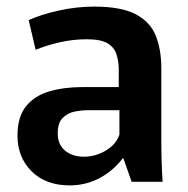

<svg xmlns="http://www.w3.org/2000/svg" viewBox="-20 -551 571 582"><path d="M191 11Q119 11 76 -31.5Q33 -74 33 -140Q33 -197 59 -229Q85 -261 129.5 -274Q174 -287 229 -287H340V-340Q340 -365 333 -386.5Q326 -408 305.5 -420Q285 -432 243 -432Q201 -432 160 -422.5Q119 -413 88 -400L67 -490Q104 -507 158 -519Q212 -531 265 -531Q348 -531 392 -507.5Q436 -484 452.5 -442Q469 -400 469 -344V-125Q469 -94 470 -60Q471 -26 473 0H379L354 -71H352Q323 -33 281.5 -11Q240 11 191 11ZM235 -76Q269 -76 300.5 -94.5Q332 -113 342 -143V-217H249Q229 -217 207.5 -213Q186 -209 170.5 -194Q155 -179 155 -147Q155 -113 177 -94.5Q199 -76 235 -76Z"/></svg>

Font: Murecho Medium
Style: Regular
Weight: 500
Designer: Neil Summerour
Foundry: Positype
Version: Version 1.010; ttfautohint (v1.8.3)